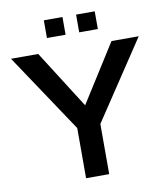

<svg xmlns="http://www.w3.org/2000/svg" viewBox="-93 -937 880 1014"><g transform="rotate(-10 347.5 -430.0)"><path d="M384 -765H484V-860H384ZM211 -765H311V-860H211ZM286 0H410V-269L690 -690H544L348 -380L151 -690H5L286 -269Z"/></g></svg>

Font: FREAK Grotesk Next
Style: Bold
Weight: 700
Width: 3
Designer: La Scuola Open Source
Foundry: La Scuola Open Source
Version: Version 1.000;PS 1.0;hotconv 1.0.72;makeotf.lib2.5.5900